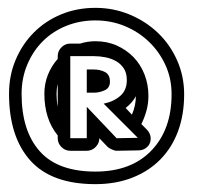

<svg xmlns="http://www.w3.org/2000/svg" viewBox="-20 -732 517 489"><path d="M223 -712Q269 -712 310 -695Q351 -678 382 -648.5Q413 -619 431 -578.5Q449 -538 449 -492Q449 -440 433.5 -398Q418 -356 388.5 -326Q359 -296 317 -279.5Q275 -263 223 -263Q111 -263 57 -323.5Q3 -384 3 -493Q3 -540 20 -580Q37 -620 66.5 -649.5Q96 -679 136 -695.5Q176 -712 223 -712ZM223 -680Q183 -680 148.5 -666Q114 -652 89 -627Q64 -602 49.5 -567.5Q35 -533 35 -493Q35 -399 81 -347Q127 -295 223 -295Q314 -295 365.5 -348.5Q417 -402 417 -492Q417 -532 401.5 -566Q386 -600 359.5 -625.5Q333 -651 298 -665.5Q263 -680 223 -680ZM277 -348Q272 -348 264.5 -351.5Q257 -355 254 -358L233 -380Q233 -367 223.5 -357.5Q214 -348 201 -348H159Q146 -348 136.5 -357.5Q127 -367 127 -380V-387Q93 -429 93 -493Q93 -519 102 -541.5Q111 -564 127 -582V-589Q127 -602 136.5 -611.5Q146 -621 159 -621H184Q203 -627 223 -627Q253 -627 277.5 -616Q302 -605 320 -586.5Q338 -568 348 -542.5Q358 -517 358 -488Q358 -468 353 -450Q348 -432 340 -416L353 -403Q361 -395 363 -386Q365 -377 362 -368.5Q359 -360 351 -354.5Q343 -349 332 -349ZM331 -381 244 -468Q269 -473 286 -487.5Q303 -502 303 -528Q303 -546 295.5 -557.5Q288 -569 276 -576Q264 -583 249 -586Q234 -589 219 -589H159V-380H201V-460L277 -380ZM219 -555Q235 -555 247.5 -548.5Q260 -542 260 -524Q260 -508 246.5 -502Q233 -496 220 -496H201V-555ZM300 -457 316 -440Q326 -463 326 -487Q317 -470 300 -457ZM124 -493Q124 -476 127 -460V-518Q124 -506 124 -493Z"/></svg>

Font: Lichte PostBus
Style: Regular
Weight: 400
Designer: Peter Wiegel
Version: Version 1.001